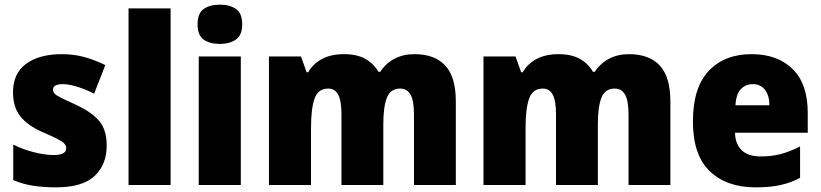

<svg xmlns="http://www.w3.org/2000/svg" viewBox="-20 -796 3531 826"><path d="M439 -170Q439 -87 386.5 -38.5Q334 10 221 10Q169 10 125 3.5Q81 -3 37 -21V-174Q81 -152 128.5 -140.5Q176 -129 210 -129Q265 -129 265 -158Q265 -169 257 -178Q249 -187 226.5 -198.5Q204 -210 160 -229Q98 -257 67 -296Q36 -335 36 -400Q36 -480 92.5 -521.5Q149 -563 246 -563Q297 -563 341.5 -551Q386 -539 433 -516L385 -393Q350 -411 313.5 -422.5Q277 -434 250 -434Q208 -434 208 -410Q208 -400 215.5 -392.5Q223 -385 244 -374.5Q265 -364 307 -345Q371 -316 405 -277.5Q439 -239 439 -170Z M714 0H533V-760H714Z M926 -776Q968 -776 995 -757.5Q1022 -739 1022 -691Q1022 -644 994.5 -625.5Q967 -607 926 -607Q883 -607 856.5 -625.5Q830 -644 830 -691Q830 -739 856.5 -757.5Q883 -776 926 -776ZM1016 -553V0H835V-553Z M1763 -563Q1850 -563 1895.5 -514Q1941 -465 1941 -360V0H1761V-303Q1761 -363 1746 -389Q1731 -415 1702 -415Q1660 -415 1644.5 -376Q1629 -337 1629 -260V0H1449V-303Q1449 -362 1435 -388.5Q1421 -415 1392 -415Q1349 -415 1333.5 -372.5Q1318 -330 1318 -244V0H1137V-553H1275L1299 -485H1306Q1325 -520 1364 -541.5Q1403 -563 1460 -563Q1516 -563 1552 -542.5Q1588 -522 1608 -487H1616Q1639 -523 1676.5 -543Q1714 -563 1763 -563Z M2686 -563Q2773 -563 2818.5 -514Q2864 -465 2864 -360V0H2684V-303Q2684 -363 2669 -389Q2654 -415 2625 -415Q2583 -415 2567.5 -376Q2552 -337 2552 -260V0H2372V-303Q2372 -362 2358 -388.5Q2344 -415 2315 -415Q2272 -415 2256.5 -372.5Q2241 -330 2241 -244V0H2060V-553H2198L2222 -485H2229Q2248 -520 2287 -541.5Q2326 -563 2383 -563Q2439 -563 2475 -542.5Q2511 -522 2531 -487H2539Q2562 -523 2599.5 -543Q2637 -563 2686 -563Z M3213 -563Q3325 -563 3390 -499Q3455 -435 3455 -310V-225H3142Q3143 -177 3170.5 -150Q3198 -123 3253 -123Q3300 -123 3339.5 -133.5Q3379 -144 3422 -166V-31Q3383 -10 3338 0Q3293 10 3230 10Q3106 10 3033.5 -59.5Q2961 -129 2961 -273Q2961 -419 3029 -491Q3097 -563 3213 -563ZM3219 -434Q3188 -434 3167.5 -413Q3147 -392 3144 -343H3290Q3290 -385 3271 -409.5Q3252 -434 3219 -434Z"/></svg>

Font: Noto Sans Sinhala UI SemiCondensed Black
Style: Regular
Weight: 900
Width: 4
Designer: Jelle Bosma - Monotype Design Team
Foundry: Monotype Imaging Inc.
Version: Version 2.006; ttfautohint (v1.8.4.7-5d5b)